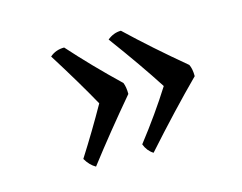

<svg xmlns="http://www.w3.org/2000/svg" viewBox="-59 -504 635 503"><g transform="rotate(-15 259.0 -252.5)"><path d="M373 -249Q330 -316 265 -404Q282 -418 302 -418Q368 -355 452 -285Q458 -273 458 -253Q385 -180 302 -87Q286 -97 279 -116Q332 -184 373 -249ZM198 -249Q162 -314 108 -400Q124 -414 147 -414Q204 -350 273 -284Q278 -272 278 -253Q206 -168 147 -91Q131 -100 120 -119Q162 -185 198 -249Z"/></g></svg>

Font: Vollkorn SC
Style: Regular
Weight: 400
Designer: Friedrich Althausen
Foundry: Friedrich Althausen
Version: Version 4.015